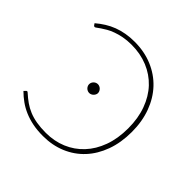

<svg xmlns="http://www.w3.org/2000/svg" viewBox="-182 -876 1049 1049"><g transform="rotate(45 342.0 -351.5)"><path d="M42.5 0ZM58.5 -104.5Q60.5 -104.5 61.8 -103.5Q63 -102.5 65 -101Q87.5 -80.5 110.2 -64.5Q133 -48.5 159.5 -37.5Q186 -26.5 218.2 -21Q250.5 -15.5 291 -15.5Q355.5 -15.5 410.5 -38.5Q465.5 -61.5 506 -104.8Q546.5 -148 569.2 -210.2Q592 -272.5 592 -351.5Q592 -429 569.2 -491.2Q546.5 -553.5 505.5 -597Q464.5 -640.5 407.5 -664Q350.5 -687.5 282.5 -687.5Q247.5 -687.5 219.2 -682Q191 -676.5 168.5 -668.2Q146 -660 129.2 -650.2Q112.5 -640.5 100.5 -632.2Q88.5 -624 81.2 -618.5Q74 -613 71 -613Q66 -613 63 -616.5L55.5 -627.5Q79 -647.5 104.2 -663.2Q129.5 -679 157.2 -689.5Q185 -700 216 -705.5Q247 -711 282.5 -711Q357.5 -711 419.8 -685Q482 -659 526.5 -611.8Q571 -564.5 595.5 -498.2Q620 -432 620 -351.5Q620 -269 595.8 -202.5Q571.5 -136 528 -89.2Q484.5 -42.5 424.2 -17.2Q364 8 292 8Q248.5 8 212.2 0.8Q176 -6.5 145.8 -19.5Q115.5 -32.5 90 -50.8Q64.5 -69 42.5 -91L53 -102Q55.5 -104.5 58.5 -104.5ZM339 -370.5Q339 -364 336 -358Q333 -352 328.2 -347.2Q323.5 -342.5 317.2 -339.8Q311 -337 304.5 -337Q297.5 -337 291.2 -339.8Q285 -342.5 280.2 -347.2Q275.5 -352 272.8 -358Q270 -364 270 -370.5Q270 -384.5 280.2 -394.8Q290.5 -405 304.5 -405Q311 -405 317.2 -402.2Q323.5 -399.5 328.2 -394.8Q333 -390 336 -383.8Q339 -377.5 339 -370.5Z"/></g></svg>

Font: Lato Thin
Style: Regular
Weight: 200
Designer: Lukasz Dziedzic
Foundry: tyPoland Lukasz Dziedzic
Version: Version 2.007; 2014-02-27